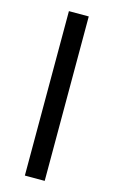

<svg xmlns="http://www.w3.org/2000/svg" viewBox="-109 -732 460 776"><g transform="rotate(15 120.5 -344.0)"><path d="M162.1 -688V0H79.1V-688Z"/></g></svg>

Font: Fira Sans Compressed Book
Style: Regular
Weight: 350
Width: 1
Designer: Carrois Corporate & Edenspiekermann AG
Foundry: Carrois Corporate GbR & Edenspiekermann AG
Version: Version 4.203;PS 004.203;hotconv 1.0.88;makeotf.lib2.5.64775